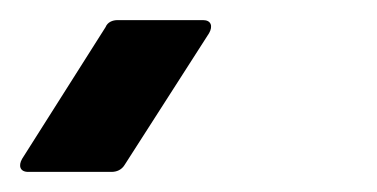

<svg xmlns="http://www.w3.org/2000/svg" viewBox="-350 -761 375 191"><path d="M-148 -741H-233C-238 -741 -243 -739 -245 -734L-328 -603C-332 -596 -330 -590 -322 -590H-239C-234 -590 -229 -592 -226 -597L-142 -728C-138 -735 -140 -741 -148 -741Z"/></svg>

Font: Aldone Medium
Style: Regular
Weight: 500
Designer: Pietro Gregorini
Version: Version 1.500;FEAKit 1.0